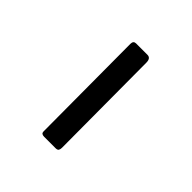

<svg xmlns="http://www.w3.org/2000/svg" viewBox="11 -445 359 359"><g transform="rotate(-45 190.5 -265.5)"><path d="M313 -252Q313 -243 301 -243L77 -242Q73 -242 70.5 -243.5Q68 -245 68 -250V-280Q68 -288 74 -288L305 -289Q313 -289 313 -282Z"/></g></svg>

Font: Libre Franklin ExtraLight
Style: Regular
Weight: 250
Designer: Pablo Impallari, Rodrigo Fuenzalida, Nhung Nguyen
Foundry: Impallari Type
Version: Version 3.000